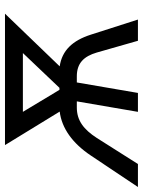

<svg xmlns="http://www.w3.org/2000/svg" viewBox="40 -636 560 751"><g transform="rotate(-90 319.5 -260.0)"><path d="M87 -184 -36 0H54L156 -161C189 -212 224 -239 275 -239H299L258 0H332L373 -239H397C448 -239 475 -212 490 -161L536 0H619L560 -184C537 -256 498 -297 436 -306L642 -520H128L259 -306C194 -298 135 -256 87 -184ZM258 -450H488L352 -307H344Z"/></g></svg>

Font: Fixel Display 20240404
Style: Italic
Weight: 400
Italic angle: -10°
Designer: AlfaBravo + MacPaw
Foundry: Kyrylo Tkachov, Marchela Mozhyna, Serhii Makarenko, Maria Weinstein, Zakhar Kryvoshyya
Version: Version 1.211;Glyphs 3.2 (3225)